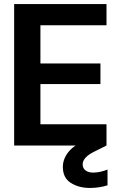

<svg xmlns="http://www.w3.org/2000/svg" viewBox="-20 -720 579 950"><path d="M50 0V-700H507V-595H180V-406H477V-304H180V-105H507V0ZM425 210Q370 210 330.5 185Q291 160 291 106Q291 65 321 29Q351 -7 432 -41L478 -61L507 0L455 26Q419 43 404 59.5Q389 76 389 93Q389 112 403 123Q417 134 441 134Q474 134 512 119V197Q493 203 470.5 206.5Q448 210 425 210Z"/></svg>

Font: HostGroteskBold
Style: Bold
Weight: 700
Designer: Doukan Karapınar based on Poppins by Indian Type Foundry, Jonny Pinhorn
Foundry: Element Type
Version: Version 1.001; ttfautohint (v1.8.4.7-5d5b)